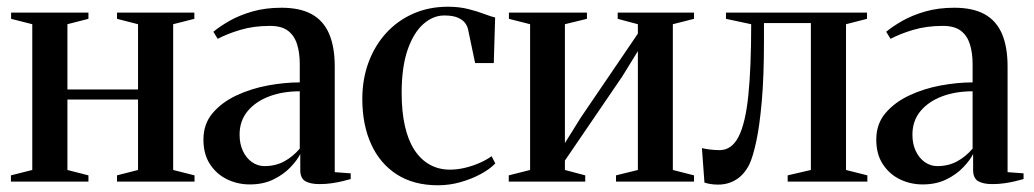

<svg xmlns="http://www.w3.org/2000/svg" viewBox="-20 -540 3075 571"><path d="M12.5 0V-18.5L76 -34.5V-468L13 -484V-502.5H243V-484L180.5 -468V-274H390.5V-468L328 -484V-502.5H558V-484L495 -468V-34.5L558.5 -18.5V0H328V-18.5L390.5 -34.5V-244H180.5V-34.5L243 -18.5V0Z M723 8.5Q687 8.5 655.8 -6.5Q624.5 -21.5 604.8 -51.2Q585 -81 585 -125Q585 -171.5 612.5 -203.8Q640 -236 683.2 -256.2Q726.5 -276.5 776.5 -285.8Q826.5 -295 871.5 -295V-349.5Q871.5 -382.5 863.5 -408.2Q855.5 -434 836.5 -448.5Q817.5 -463 783 -463Q734.5 -463 695 -451.2Q655.5 -439.5 627.5 -424.5L614.5 -445.5Q633 -461 662.2 -477.8Q691.5 -494.5 730.5 -505.8Q769.5 -517 817 -517Q872 -517 907 -497.8Q942 -478.5 958.8 -439.5Q975.5 -400.5 975.5 -342V-28L1023 -24.5V-7.5Q1012.5 -4.5 998 -1Q983.5 2.5 966.2 5Q949 7.5 930 7.5Q903 7.5 888 -1.2Q873 -10 873 -34.5V-82Q864.5 -64.5 844.2 -43Q824 -21.5 793.5 -6.5Q763 8.5 723 8.5ZM766.5 -46Q799 -46 824.8 -59.8Q850.5 -73.5 871.5 -98V-268.5Q820.5 -268.5 780.2 -253.2Q740 -238 716.2 -209.2Q692.5 -180.5 692.5 -139.5Q692.5 -112 702.5 -90.8Q712.5 -69.5 729.5 -57.8Q746.5 -46 766.5 -46Z M1282.5 11Q1210.5 11 1160.2 -21.2Q1110 -53.5 1083.8 -111.2Q1057.5 -169 1057.5 -245.5Q1057.5 -304.5 1076 -354.5Q1094.5 -404.5 1128.5 -441.8Q1162.5 -479 1209.2 -499.5Q1256 -520 1312 -520Q1345.5 -520 1373 -513Q1400.5 -506 1420.8 -498.2Q1441 -490.5 1452.5 -488L1448.5 -352.5H1393L1372 -452.5Q1370.5 -461 1363.8 -470.8Q1357 -480.5 1342.2 -487.2Q1327.5 -494 1301 -494Q1268 -494 1239 -468.5Q1210 -443 1192.2 -391.8Q1174.5 -340.5 1174.5 -263.5Q1174.5 -208.5 1184 -166Q1193.5 -123.5 1212.2 -94.5Q1231 -65.5 1257.8 -50.5Q1284.5 -35.5 1318 -35.5Q1340.5 -35.5 1364 -41.2Q1387.5 -47 1408 -56.2Q1428.5 -65.5 1442 -75.5L1453 -54Q1438 -38 1410.8 -23Q1383.5 -8 1350.2 1.5Q1317 11 1282.5 11Z M1493 0V-18.5L1556.5 -34.5V-468L1493.5 -484V-502.5H1725.5V-484L1660 -468V-114.5L1707 -190L1877 -440V-468L1817 -484V-502.5H2044V-484L1981 -468V-34.5L2044 -18.5V0H1812V-18.5L1877 -34.5V-388L1830.5 -312.5L1660 -62.5V-34.5L1720.5 -18.5V0Z M2115.5 9Q2102.5 9 2092.5 7.2Q2082.5 5.5 2075 3L2067.5 -99.5Q2077.5 -97 2092.5 -95.2Q2107.5 -93.5 2120 -93.5Q2156 -93.5 2176.5 -133.5Q2197 -173.5 2205.5 -256.2Q2214 -339 2214 -468L2139 -484V-502.5H2558.5V-484L2496 -468V-34.5L2559.5 -18.5V0H2322.5V-18.5L2391.5 -34.5V-471.5H2252V-417Q2252 -312.5 2245.5 -238.8Q2239 -165 2229 -119Q2219 -73 2208.5 -51Q2193 -20.5 2169.2 -5.8Q2145.5 9 2115.5 9Z M2724 8.5Q2688 8.5 2656.8 -6.5Q2625.5 -21.5 2605.8 -51.2Q2586 -81 2586 -125Q2586 -171.5 2613.5 -203.8Q2641 -236 2684.2 -256.2Q2727.5 -276.5 2777.5 -285.8Q2827.5 -295 2872.5 -295V-349.5Q2872.5 -382.5 2864.5 -408.2Q2856.5 -434 2837.5 -448.5Q2818.5 -463 2784 -463Q2735.5 -463 2696 -451.2Q2656.5 -439.5 2628.5 -424.5L2615.5 -445.5Q2634 -461 2663.2 -477.8Q2692.5 -494.5 2731.5 -505.8Q2770.5 -517 2818 -517Q2873 -517 2908 -497.8Q2943 -478.5 2959.8 -439.5Q2976.5 -400.5 2976.5 -342V-28L3024 -24.5V-7.5Q3013.5 -4.5 2999 -1Q2984.5 2.5 2967.2 5Q2950 7.5 2931 7.5Q2904 7.5 2889 -1.2Q2874 -10 2874 -34.5V-82Q2865.5 -64.5 2845.2 -43Q2825 -21.5 2794.5 -6.5Q2764 8.5 2724 8.5ZM2767.5 -46Q2800 -46 2825.8 -59.8Q2851.5 -73.5 2872.5 -98V-268.5Q2821.5 -268.5 2781.2 -253.2Q2741 -238 2717.2 -209.2Q2693.5 -180.5 2693.5 -139.5Q2693.5 -112 2703.5 -90.8Q2713.5 -69.5 2730.5 -57.8Q2747.5 -46 2767.5 -46Z"/></svg>

Font: Merriweather 144pt Medium
Style: Regular
Weight: 500
Version: Version 2.100